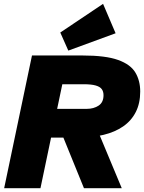

<svg xmlns="http://www.w3.org/2000/svg" viewBox="-20 -997 763 1017"><path d="M2 0 149.4 -703.1H417.5Q539.6 -703.1 605.5 -679.4Q671.4 -655.8 697 -612.8Q722.7 -569.8 722.7 -512.2Q722.7 -449.7 699.2 -403.6Q675.8 -357.4 632.3 -327.4Q588.9 -297.4 528.3 -282.7Q467.8 -268.1 393.1 -268.1H250.5L194.3 0ZM424.8 0 293.9 -321.8H490.7L625 0ZM282.7 -420.4H439.9Q476.1 -420.4 502.2 -437.5Q528.3 -454.6 528.3 -492.7Q528.3 -512.2 519 -524.9Q509.8 -537.6 486.8 -544.2Q463.9 -550.8 422.9 -550.8H310.1ZM341.8 -729 299.3 -824.7 525.9 -976.6 592.3 -820.8Z"/></svg>

Font: Schibsted Grotesk Black
Style: Italic
Weight: 900
Italic angle: -12°
Designer: Bakken & Baeck AS, Henrik Kongsvoll
Foundry: Schibsted ASA
Version: Version 1.100;gftools[0.9.25]